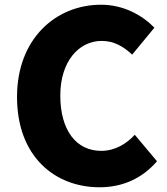

<svg xmlns="http://www.w3.org/2000/svg" viewBox="-20 -778 707 812"><path d="M401 14C498 14 581 -23 644 -96L550 -208C515 -170 467 -140 408 -140C303 -140 235 -226 235 -374C235 -519 314 -605 410 -605C463 -605 502 -581 539 -547L633 -661C582 -713 504 -758 407 -758C218 -758 52 -616 52 -368C52 -116 212 14 401 14Z"/></svg>

Font: Noto Sans Korean Black
Style: Bold
Weight: 900
Designer: Ryoko NISHIZUKA (kana & ideographs); Paul D. Hunt (Latin, Greek & Cyrillic); Wenlong ZHANG (bopomofo); Sandoll Communica
Foundry: Adobe Systems Incorporated
Version: Version 1.000;PS 1;hotconv 1.0.78;makeotf.lib2.5.61930